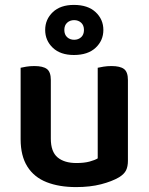

<svg xmlns="http://www.w3.org/2000/svg" viewBox="-20 -748 605 782"><path d="M64 -181V-472Q72 -474 87 -476.5Q102 -479 120 -479Q155 -479 171 -467Q187 -455 187 -422V-183Q187 -130 214.5 -107Q242 -84 291 -84Q323 -84 345 -90Q367 -96 378 -103V-472Q386 -474 401.5 -476.5Q417 -479 434 -479Q469 -479 485 -467Q501 -455 501 -422V-93Q501 -70 493.5 -54.5Q486 -39 465 -26Q436 -9 391.5 2.5Q347 14 290 14Q221 14 170 -6Q119 -26 91.5 -69.5Q64 -113 64 -181ZM164 -626Q164 -669 195 -698.5Q226 -728 281 -728Q338 -728 369.5 -698.5Q401 -669 401 -626Q401 -583 369.5 -553.5Q338 -524 281 -524Q226 -524 195 -553.5Q164 -583 164 -626ZM242 -626Q242 -607 253.5 -596.5Q265 -586 282 -586Q299 -586 310.5 -596.5Q322 -607 322 -626Q322 -645 310.5 -655.5Q299 -666 282 -666Q265 -666 253.5 -655.5Q242 -645 242 -626Z"/></svg>

Font: Baloo Bhaijaan 2 SemiBold
Style: Regular
Weight: 600
Designer: Sanskriti Dholi, Noopur Datye and Ek Type
Foundry: Ek Type
Version: Version 1.700